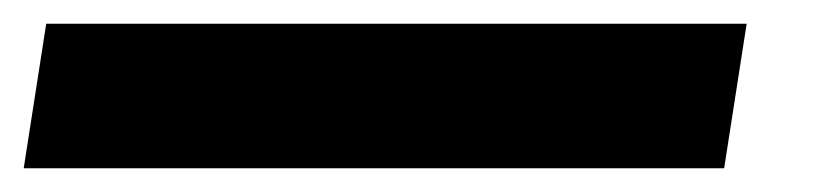

<svg xmlns="http://www.w3.org/2000/svg" viewBox="-40 100 689 162"><path d="M-1 120 -20 242H571L590 120Z"/></svg>

Font: Charger Pro
Style: UltraNarObl
Weight: 900
Designer: Jasper
Foundry: Cannot Into Space Fonts
Version: Version 1.09